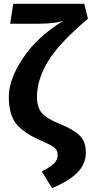

<svg xmlns="http://www.w3.org/2000/svg" viewBox="-20 -761 479 1002"><path d="M420 -741 439 -663Q291 -539 232 -443Q173 -347 173 -256Q173 -200 199 -170.5Q225 -141 293 -114Q362 -86 395 -54.5Q428 -23 428 34Q428 94 385.5 138Q343 182 252 221L198 134Q240 112 260.5 93.5Q281 75 281 48Q281 24 264.5 10Q248 -4 194 -27Q103 -67 64.5 -115Q26 -163 26 -255Q26 -348 101.5 -460Q177 -572 313 -654Q270 -637 174 -637H33L49 -741Z"/></svg>

Font: FiraSans
Style: Regular
Weight: 600
Designer: Carrois Corporate & Edenspiekermann AG
Foundry: Carrois Corporate GbR & Edenspiekermann AG
Version: Version 3.106;PS 003.106;hotconv 1.0.70;makeotf.lib2.5.58329